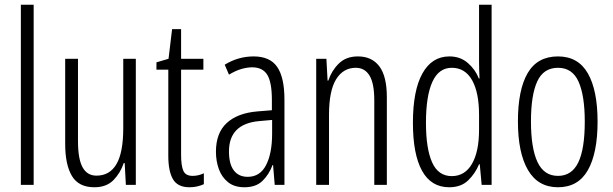

<svg xmlns="http://www.w3.org/2000/svg" viewBox="-20 -780 2585 810"><path d="M122 0H68V-760H122Z M553 -532V0H511L506 -92H502Q488 -50 458.5 -20Q429 10 378 10Q312 10 283.5 -37.5Q255 -85 255 -173V-532H309V-185Q309 -109 328.5 -74Q348 -39 387 -39Q443 -39 471.5 -88Q500 -137 500 -240V-532Z M793 -38Q805 -38 817.5 -41Q830 -44 840 -49V-3Q827 3 812 6.5Q797 10 779 10Q730 10 710 -23.5Q690 -57 690 -123V-486H640V-517L691 -532L706 -657H744V-532H838V-486H744V-126Q744 -81 753.5 -59.5Q763 -38 793 -38Z M1050 -542Q1119 -542 1149.5 -497.5Q1180 -453 1180 -360V0H1139L1132 -84H1130Q1115 -44 1087.5 -17Q1060 10 1011 10Q969 10 942.5 -11Q916 -32 903.5 -66Q891 -100 891 -140Q891 -219 936.5 -261Q982 -303 1066 -310L1127 -315V-358Q1127 -433 1107.5 -464.5Q1088 -496 1044 -496Q1023 -496 998.5 -489Q974 -482 946 -465L928 -507Q985 -542 1050 -542ZM1072 -269Q946 -257 946 -141Q946 -88 966.5 -61Q987 -34 1025 -34Q1077 -34 1102.5 -83.5Q1128 -133 1128 -216V-274Z M1490 -542Q1549 -542 1580.5 -500Q1612 -458 1612 -370V0H1559V-357Q1559 -428 1539 -461Q1519 -494 1481 -494Q1428 -494 1398 -445.5Q1368 -397 1368 -295V0H1314V-532H1357L1362 -440H1365Q1379 -482 1409.5 -512Q1440 -542 1490 -542Z M1875 10Q1799 10 1760.5 -59.5Q1722 -129 1722 -262Q1722 -398 1762 -470Q1802 -542 1876 -542Q1922 -542 1954 -514Q1986 -486 2000 -449H2003Q2002 -469 2001.5 -486Q2001 -503 2001 -520V-760H2054V0H2012L2004 -87H2001Q1985 -48 1955 -19Q1925 10 1875 10ZM1886 -37Q1941 -37 1971 -88.5Q2001 -140 2001 -233V-295Q2001 -390 1971.5 -442Q1942 -494 1886 -494Q1831 -494 1804 -434.5Q1777 -375 1777 -262Q1777 -153 1803 -95Q1829 -37 1886 -37Z M2501 -267Q2501 -134 2460 -62Q2419 10 2334 10Q2250 10 2207.5 -62.5Q2165 -135 2165 -268Q2165 -401 2206 -471.5Q2247 -542 2334 -542Q2419 -542 2460 -470.5Q2501 -399 2501 -267ZM2220 -268Q2220 -155 2247.5 -96.5Q2275 -38 2334 -38Q2392 -38 2419.5 -94.5Q2447 -151 2447 -267Q2447 -376 2421 -435Q2395 -494 2334 -494Q2273 -494 2246.5 -436.5Q2220 -379 2220 -268Z"/></svg>

Font: Noto Sans Sinhala ExtraCondensed Light
Style: Regular
Weight: 300
Width: 2
Designer: Jelle Bosma - Monotype Design Team
Foundry: Monotype Imaging Inc.
Version: Version 2.006; ttfautohint (v1.8.4.7-5d5b)